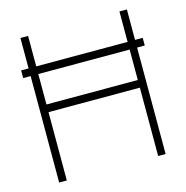

<svg xmlns="http://www.w3.org/2000/svg" viewBox="-101 -775 845 871"><g transform="rotate(-15 321.0 -339.5)"><path d="M536 -500V-357H107V-500ZM71 -679V-536H36V-500H71V0H107V-321H536V0H571V-500H607V-536H571V-679H536V-536H107V-679Z"/></g></svg>

Font: Rawengulk
Style: Regular
Weight: 400
Version: Version 0.9